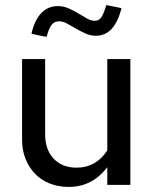

<svg xmlns="http://www.w3.org/2000/svg" viewBox="-20 -729 604 757"><path d="M67 0ZM158 -496V-200Q158 -139 191.5 -103.5Q225 -68 282 -68Q359 -68 403 -136V-496H494V0H403V-70Q344 8 251 8Q210 8 176 -5.5Q142 -19 118 -44Q94 -69 80.5 -103Q67 -137 67 -179V-496ZM164 -584Q149 -586 134 -589.5Q119 -593 104 -596Q116 -649 142.5 -677Q169 -705 208 -705Q230 -705 250.5 -696Q271 -687 289 -676Q307 -665 323 -656Q339 -647 353 -647Q369 -647 378.5 -659.5Q388 -672 399 -709L459 -697Q432 -588 358 -588Q337 -588 317 -597Q297 -606 279 -616.5Q261 -627 244.5 -636Q228 -645 213 -645Q194 -645 183 -630.5Q172 -616 164 -584Z"/></svg>

Font: Rosa Sans
Style: Regular
Weight: 400
Designer: Pentagram / MCKL
Foundry: Pentagram / MCKL
Version: Version 1.005;September 16, 2019;FontCreator 11.5.0.2425 64-